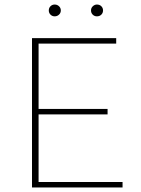

<svg xmlns="http://www.w3.org/2000/svg" viewBox="-20 -826 620 846"><path d="M195 -780Q195 -791 202.5 -798.5Q210 -806 221 -806Q232 -806 240 -798.5Q248 -791 248 -780Q248 -769 240 -761.5Q232 -754 221 -754Q210 -754 202.5 -761.5Q195 -769 195 -780ZM381 -780Q381 -791 389 -798.5Q397 -806 407 -806Q419 -806 426.5 -798.5Q434 -791 434 -780Q434 -769 426.5 -761.5Q419 -754 407 -754Q396 -754 388.5 -761.5Q381 -769 381 -780ZM520 -24V0H121V-658H492V-634H150V-346H454V-322H150V-24Z"/></svg>

Font: Ysabeau Infant Extralight
Style: Regular
Weight: 200
Designer: Christian Thalmann (Catharsis Fonts)
Version: Version 0.003